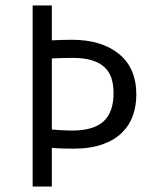

<svg xmlns="http://www.w3.org/2000/svg" viewBox="-20 -680 559 700"><path d="M169 -533Q189 -534 209 -534.5Q229 -535 242 -535Q350 -535 413.5 -483.5Q477 -432 477 -335Q477 -294 464.5 -258.5Q452 -223 424.5 -196Q397 -169 353 -153.5Q309 -138 247 -138Q233 -138 211 -138.5Q189 -139 169 -141V0H99V-660H169ZM244 -469Q231 -469 209.5 -468.5Q188 -468 169 -467V-208Q188 -206 209.5 -205Q231 -204 243 -204Q321 -204 357.5 -237.5Q394 -271 394 -341Q394 -371 386.5 -394.5Q379 -418 361.5 -434.5Q344 -451 315.5 -460Q287 -469 244 -469Z"/></svg>

Font: Quattrocento Sans
Style: Regular
Weight: 400
Designer: Pablo Impallari
Foundry: Pablo Impallari, Igino Marini, Brenda Gallo
Version: Version 2.000